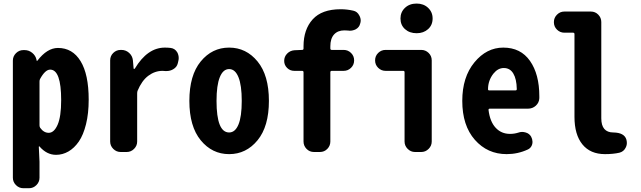

<svg xmlns="http://www.w3.org/2000/svg" viewBox="-20 -836 3525 1056"><path d="M108.4 199.2Q85 199.2 67.9 182.1Q50.8 165 50.8 141.6V-502.9Q50.8 -526.4 67.9 -543.5Q85 -560.5 108.4 -560.5H115.2Q138.7 -560.5 157.2 -545.4Q175.8 -530.3 180.7 -507.8L181.6 -502.9Q181.6 -501 183.1 -501Q184.6 -501 185.5 -502Q239.3 -572.3 298.8 -572.3Q378.9 -572.3 423.3 -499.5Q467.8 -426.8 467.8 -288.1Q467.8 -211.9 453.1 -152.8Q438.5 -93.8 413.6 -57.6Q388.7 -21.5 356.4 -2.9Q324.2 15.6 288.1 15.6Q237.3 15.6 197.3 -30.3Q196.3 -32.2 194.8 -31.2Q193.4 -30.3 193.4 -29.3L197.3 53.7V141.6Q197.3 165 180.2 182.1Q163.1 199.2 139.6 199.2ZM248 -105.5Q277.3 -105.5 296.9 -149.9Q316.4 -194.3 316.4 -285.2Q316.4 -453.1 255.9 -453.1Q228.5 -453.1 200.2 -401.4Q197.3 -395.5 197.3 -387.7V-146.5Q197.3 -138.7 201.2 -132.8Q220.7 -105.5 248 -105.5Z M643.6 0Q620.1 0 603 -17.1Q585.9 -34.2 585.9 -57.6V-503.9Q585.9 -528.3 603 -544.9Q620.1 -561.5 643.6 -561.5H647.5Q671.9 -561.5 689.9 -545.4Q708 -529.3 710.9 -504.9L714.8 -460Q714.8 -457 717.3 -457Q719.7 -457 721.7 -459Q791 -574.2 886.7 -574.2Q904.3 -574.2 918.9 -572.3Q942.4 -569.3 955.1 -547.9Q962.9 -533.2 962.9 -516.6Q962.9 -508.8 960.9 -501L958 -488.3Q953.1 -466.8 932.6 -455.1Q916 -445.3 896.5 -445.3Q892.6 -445.3 888.7 -445.3Q881.8 -446.3 874 -446.3Q832 -446.3 795.9 -419.4Q759.8 -392.6 736.3 -335.9Q734.4 -329.1 734.4 -321.3V-57.6Q734.4 -34.2 717.3 -17.1Q700.2 0 676.8 0Z M1396.5 -64.5Q1334 11.7 1240.2 11.7Q1146.5 11.7 1084 -64.5Q1021.5 -140.6 1021.5 -281.2Q1021.5 -421.9 1084 -498Q1146.5 -574.2 1240.2 -574.2Q1334 -574.2 1396.5 -498Q1459 -421.9 1459 -281.2Q1459 -140.6 1396.5 -64.5ZM1240.2 -107.4Q1273.4 -107.4 1291.5 -150.9Q1309.6 -194.3 1309.6 -281.2Q1309.6 -367.2 1291.5 -411.6Q1273.4 -456.1 1240.2 -456.1Q1207 -456.1 1189 -411.6Q1170.9 -367.2 1170.9 -281.2Q1170.9 -107.4 1240.2 -107.4Z M1922.9 -777.3Q1945.3 -772.5 1956.1 -751Q1963.9 -737.3 1963.9 -722.7Q1963.9 -714.8 1960.9 -706.1Q1956.1 -685.5 1936.5 -674.8Q1920.9 -667 1903.3 -667Q1899.4 -667 1894.5 -668Q1883.8 -668.9 1874 -668.9Q1837.9 -668.9 1817.4 -646.5Q1796.9 -624 1796.9 -581.1V-569.3Q1796.9 -561.5 1804.7 -561.5H1870.1Q1893.6 -561.5 1910.6 -544.9Q1927.7 -528.3 1927.7 -503.9Q1927.7 -479.5 1910.6 -462.9Q1893.6 -446.3 1870.1 -446.3H1804.7Q1796.9 -446.3 1796.9 -438.5V-57.6Q1796.9 -34.2 1780.3 -17.1Q1763.7 0 1739.3 0H1707Q1682.6 0 1666 -17.1Q1649.4 -34.2 1649.4 -57.6V-438.5Q1649.4 -446.3 1641.6 -446.3H1598.6Q1575.2 -446.3 1559.1 -462.4Q1543 -478.5 1543 -501Q1543 -524.4 1559.1 -541Q1575.2 -557.6 1598.6 -559.6L1641.6 -561.5Q1649.4 -561.5 1649.4 -569.3V-581.1Q1649.4 -673.8 1699.7 -729.5Q1750 -785.2 1853.5 -785.2Q1888.7 -785.2 1922.9 -777.3Z M2262.7 0Q2239.3 0 2222.2 -17.1Q2205.1 -34.2 2205.1 -57.6V-438.5Q2205.1 -446.3 2198.2 -446.3H2100.6Q2077.1 -446.3 2060.1 -462.9Q2043 -479.5 2043 -503.9Q2043 -528.3 2060.1 -544.9Q2077.1 -561.5 2100.6 -561.5H2296.9Q2320.3 -561.5 2337.4 -544.9Q2354.5 -528.3 2354.5 -503.9V-57.6Q2354.5 -34.2 2337.4 -17.1Q2320.3 0 2296.9 0ZM2271.5 -653.3Q2232.4 -653.3 2207.5 -675.8Q2182.6 -698.2 2182.6 -734.4Q2182.6 -769.5 2207.5 -793Q2232.4 -816.4 2271.5 -816.4Q2309.6 -816.4 2334.5 -793Q2359.4 -769.5 2359.4 -734.4Q2359.4 -698.2 2334.5 -675.8Q2309.6 -653.3 2271.5 -653.3Z M2766.6 11.7Q2661.1 11.7 2591.8 -66.9Q2522.5 -145.5 2522.5 -281.2Q2522.5 -412.1 2589.4 -493.2Q2656.2 -574.2 2748 -574.2Q2843.8 -574.2 2895 -501Q2946.3 -427.7 2946.3 -306.6Q2946.3 -301.8 2946.3 -295.9Q2945.3 -271.5 2927.2 -254.9Q2909.2 -238.3 2883.8 -238.3H2673.8Q2666 -238.3 2667 -230.5Q2674.8 -167 2706.1 -133.3Q2737.3 -99.6 2785.2 -99.6Q2808.6 -99.6 2830.1 -106.4Q2840.8 -110.4 2851.6 -110.4Q2860.4 -110.4 2871.1 -107.4Q2891.6 -101.6 2901.4 -84Q2908.2 -71.3 2908.7 -57.1Q2909.2 -43 2902.3 -31.2Q2895.5 -19.5 2882.8 -13.7Q2828.1 11.7 2766.6 11.7ZM2664.1 -344.7Q2664.1 -338.9 2670.9 -338.9H2815.4Q2822.3 -338.9 2822.3 -345.7Q2822.3 -345.7 2822.3 -346.7Q2821.3 -401.4 2803.2 -431.6Q2785.2 -461.9 2751 -461.9Q2718.8 -461.9 2694.3 -431.6Q2664.1 -393.6 2664.1 -344.7Z M3307.6 11.7Q3226.6 11.7 3183.1 -42Q3139.6 -95.7 3139.6 -193.4V-648.4Q3139.6 -656.2 3131.8 -656.2H3084Q3060.5 -656.2 3043.5 -672.9Q3026.4 -689.5 3026.4 -713.9V-714.8Q3026.4 -738.3 3043.5 -755.4Q3060.5 -772.5 3084 -772.5H3229.5Q3253.9 -772.5 3270.5 -755.4Q3287.1 -738.3 3287.1 -714.8V-185.5Q3287.1 -107.4 3353.5 -107.4Q3413.1 -106.4 3424.8 -69.3Q3427.7 -59.6 3427.7 -49.8Q3427.7 -36.1 3420.9 -23.4Q3410.2 -2 3386.7 3.9Q3352.5 11.7 3307.6 11.7Z"/></svg>

Font: Gen Jyuu Gothic Monospace Bold
Style: Bold
Weight: 700
Designer: [Source Han Sans]
Ryoko NISHIZUKA  (kana & ideographs); Paul D. Hunt (Latin, Greek & Cyrillic); Wenlong ZHANG  (bopomofo
Version: Version 1.002.20150607